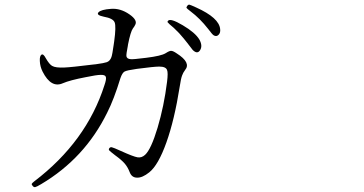

<svg xmlns="http://www.w3.org/2000/svg" viewBox="-20 -763 1540 812"><path d="M154.3 15.6Q338.9 -93.8 433.6 -287.1Q461.9 -342.8 489.3 -432.6Q497.1 -455.1 506.8 -460.4Q516.6 -465.8 558.6 -471.7Q631.8 -481.4 653.3 -481.4Q681.6 -481.4 686.5 -466.8Q691.4 -456.1 686.5 -417Q673.8 -314.5 646.5 -223.1Q619.1 -131.8 593.8 -108.4Q579.1 -94.7 561.5 -97.7Q543.9 -100.6 490.2 -125Q460 -138.7 453.1 -140.1Q446.3 -141.6 442.4 -136.2Q438.5 -130.9 441.9 -127Q445.3 -123 466.8 -106.4Q495.1 -85.9 507.8 -70.8Q520.5 -55.7 528.3 -35.2Q537.1 -11.7 559.6 -11.7Q582 -10.7 611.3 -34.2Q649.4 -64.5 683.6 -160.2Q717.8 -255.9 740.2 -397.5Q745.1 -430.7 750 -443.4Q753.9 -455.1 762.7 -466.8Q789.1 -498 727.5 -537.1Q711.9 -547.9 704.1 -547.9Q697.3 -548.8 680.7 -538.1Q662.1 -526.4 598.6 -518.6Q595.7 -518.6 589.8 -517.6Q543.9 -511.7 533.2 -512.7Q516.6 -513.7 514.6 -525.4Q513.7 -534.2 520.5 -568.4Q521.5 -572.3 521.5 -575.2Q532.2 -628.9 542 -642.6Q548.8 -651.4 550.8 -656.2Q564.5 -676.8 526.9 -702.6Q489.3 -728.5 450.2 -725.6Q407.2 -722.7 396.5 -710.9Q385.7 -699.2 418.9 -692.4Q458 -685.5 464.8 -668.5Q471.7 -651.4 462.9 -587.9Q461.9 -583 460.9 -574.2Q455.1 -532.2 451.2 -521.5Q445.3 -504.9 431.6 -500Q420.9 -496.1 384.8 -491.2Q378.9 -490.2 375 -490.2Q280.3 -478.5 252.9 -477.5Q214.8 -475.6 200.2 -484.4Q188.5 -491.2 173.8 -516.6Q163.1 -537.1 155.3 -531.7Q147.5 -526.4 148.4 -504.9Q149.4 -481.4 160.2 -460Q196.3 -388.7 246.1 -411.1Q275.4 -423.8 341.8 -436.5Q388.7 -446.3 405.3 -446.3Q424.8 -447.3 427.7 -437.5Q430.7 -428.7 421.9 -403.3Q345.7 -164.1 125 3.9Q115.2 11.7 114.3 14.6Q113.3 17.6 118.2 23.4Q123 29.3 128.9 28.3Q134.8 27.3 154.3 15.6ZM823.2 -595.7Q805.7 -625 752.9 -656.2Q700.2 -687.5 690.4 -674.8Q687.5 -670.9 688.5 -669.4Q689.5 -668 697.3 -660.2Q712.9 -648.4 737.3 -623Q759.8 -597.7 772 -581.5Q784.2 -565.4 794.9 -551.8Q814.5 -532.2 826.2 -550.8Q837.9 -569.3 823.2 -595.7ZM911.1 -639.6Q907.2 -687.5 809.6 -731.4Q786.1 -742.2 781.2 -743.2Q776.4 -744.1 772 -738.3Q767.6 -732.4 769 -729.5Q770.5 -726.6 786.1 -714.8Q825.2 -685.5 860.4 -640.6Q877.9 -617.2 882.8 -614.3Q894.5 -606.4 903.8 -615.2Q913.1 -624 911.1 -639.6Z"/></svg>

Font: Bpmf GenWan Min R
Style: R
Weight: 400
Foundry: But Ko
Version: Version 1.320